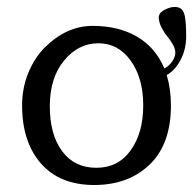

<svg xmlns="http://www.w3.org/2000/svg" viewBox="-20 -525 558 555"><path d="M514.6 -476.6Q518.1 -456.5 518.1 -419.4Q518.1 -382.3 502 -351.8Q485.8 -321.3 461.9 -308.1Q474.1 -267.6 474.1 -220.2Q474.1 -108.4 412.6 -49.3Q351.1 9.8 252.2 9.8Q153.3 9.8 98.6 -52.2Q43.9 -114.3 43.9 -220.2Q43.9 -271 62 -314.9Q80.1 -358.4 109.4 -387.7Q172.4 -450.2 247.6 -450.2Q322.8 -450.2 376.2 -418.9Q429.7 -387.7 455.1 -327.1Q469.2 -334.5 478 -347.7Q486.8 -360.8 486.8 -372.6Q486.8 -384.3 479.2 -397.2Q471.7 -410.2 462.9 -420.7Q454.1 -431.2 446.5 -446.3Q439 -461.4 439 -474.6Q439 -487.8 455.1 -496.3Q471.2 -504.9 484.9 -504.9Q498.5 -504.9 505.4 -497.8Q512.2 -490.7 514.6 -476.6ZM357.9 -90.6Q394 -141.1 394 -220.2Q394 -299.3 357.9 -349.6Q321.8 -399.9 264.2 -399.9Q206.5 -399.9 165.3 -350.1Q124 -300.3 124 -218Q124 -135.7 159.7 -87.9Q195.3 -40 258.5 -40Q321.8 -40 357.9 -90.6Z"/></svg>

Font: Pfennig
Style: Medium
Weight: 500
Version: Version 20120410 ; ttfautohint (v0.8)